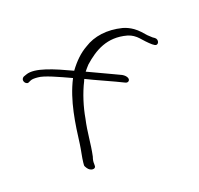

<svg xmlns="http://www.w3.org/2000/svg" viewBox="-140 -865 1055 1017"><g transform="rotate(15 387.5 -356.5)"><path d="M-29 -338C-27 -329 -17 -322 -7 -322C-2 -322 3 -324 5 -327L14 -342C19 -350 30 -358 46 -367C75 -385 155 -399 227 -412C243 -292 302 -179 353 -82C367 -55 382 -17 395 6L402 18C404 23 412 26 419 29C445 40 468 23 460 9L452 -3C446 -10 440 -22 436 -37C409 -101 374 -153 346 -222C320 -277 297 -348 288 -412C287 -415 286 -419 286 -423C346 -432 419 -447 450 -452L499 -460C507 -461 511 -464 514 -468C523 -484 502 -498 474 -495L427 -487C396 -482 346 -473 283 -462C284 -475 285 -489 287 -502C307 -586 343 -667 447 -704C459 -708 471 -710 481 -710C494 -710 503 -709 512 -707C532 -702 563 -695 585 -693H599C609 -693 615 -701 613 -711C611 -721 602 -729 591 -729H578C570 -730 560 -731 549 -733C527 -738 501 -746 473 -746C452 -746 432 -743 412 -736C333 -706 278 -654 253 -593C233 -552 224 -504 223 -451C120 -433 15 -412 -17 -366L-27 -352C-29 -348 -30 -343 -29 -338Z"/></g></svg>

Font: Stray Cat
Style: SuExtOpObl
Weight: 400
Version: Version 1.0